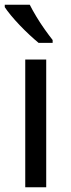

<svg xmlns="http://www.w3.org/2000/svg" viewBox="-21 -786 299 806"><path d="M104 -766Q115 -744 131.5 -716.5Q148 -689 166.5 -663Q185 -637 200 -618V-606H141Q124 -620 103 -639.5Q82 -659 61.5 -680.5Q41 -702 24.5 -722Q8 -742 -1 -756V-766ZM173 0H85V-536H173Z"/></svg>

Font: usinhala15
Style: Book
Weight: 400
Designer: Jelle Bosma - Monotype Design Team
Foundry: Monotype Imaging Inc.
Version: Version 2.003